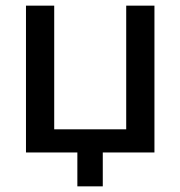

<svg xmlns="http://www.w3.org/2000/svg" viewBox="-20 -540 639 680"><path d="M527 -520V0H344V120H254V0H72V-520H172V-82H427V-520Z"/></svg>

Font: M PLUS 1p Medium
Style: Regular
Weight: 500
Version: Version 1.062